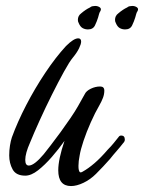

<svg xmlns="http://www.w3.org/2000/svg" viewBox="-20 -618 485 646"><path d="M219 8Q176 8 176 -45Q176 -82 197 -144Q178 -117 154.5 -90Q131 -63 108 -45Q85 -27 65 -27Q34 -27 22.5 -48Q11 -69 11 -95Q11 -112 13.5 -128Q16 -144 20 -156Q39 -208 68 -264Q97 -320 132 -372.5Q167 -425 202 -463Q228 -489 243 -489Q253 -489 253 -478Q253 -470 246 -455.5Q239 -441 225 -424Q214 -411 195 -376.5Q176 -342 154.5 -299Q133 -256 113.5 -213Q94 -170 81 -138Q65 -102 65 -80Q65 -61 77 -61Q95 -61 127 -99Q135 -109 150.5 -129Q166 -149 183.5 -173Q201 -197 217 -220.5Q233 -244 242 -260L265 -301Q270 -312 285.5 -319.5Q301 -327 317 -327Q331 -327 331 -313Q331 -301 326.5 -289Q322 -277 314 -263Q300 -239 285.5 -206.5Q271 -174 261 -144Q251 -114 248 -95Q246 -85 245 -76.5Q244 -68 244 -60Q244 -51 245 -47Q247 -38 251 -38Q255 -38 259 -41Q277 -51 298 -69Q319 -87 343 -115Q354 -126 362.5 -136.5Q371 -147 379 -157Q382 -162 388 -162Q400 -162 400 -148Q400 -142 394 -136Q384 -123 372.5 -110Q361 -97 350 -83Q328 -58 303 -33Q284 -14 261 -3Q238 8 219 8ZM276 -519Q266 -519 258 -523.5Q250 -528 245 -540Q242 -545 242 -551Q242 -565 253 -573Q268 -586 283 -593Q286 -596 291 -597Q296 -598 300 -598Q309 -598 315.5 -593.5Q322 -589 318 -581Q315 -577 313.5 -571.5Q312 -566 310 -559Q306 -546 299.5 -532.5Q293 -519 276 -519ZM401 -519Q391 -519 383 -523.5Q375 -528 370 -540Q367 -545 367 -551Q367 -565 378 -573Q393 -586 408 -593Q411 -596 416 -597Q421 -598 425 -598Q434 -598 440.5 -593.5Q447 -589 443 -581Q440 -577 438.5 -571.5Q437 -566 435 -559Q431 -546 424.5 -532.5Q418 -519 401 -519Z"/></svg>

Font: Birthstone Bounce Medium
Style: Regular
Weight: 500
Designer: Robert E. Leuschke
Foundry: Rob Leuschke
Version: Version 1.010; ttfautohint (v1.8.3)